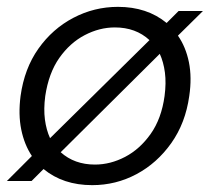

<svg xmlns="http://www.w3.org/2000/svg" viewBox="-22 -528 612 560"><path d="M-2 0 71 -73Q49 -106 40 -150Q31 -194 38 -248Q49 -328 90 -386Q131 -444 192 -476Q253 -508 322 -508Q407 -508 464 -461L499 -496H570L497 -424Q520 -391 529 -346.5Q538 -302 530 -248Q519 -169 477.5 -110.5Q436 -52 376 -20Q316 12 247 12Q162 12 105 -35L70 0ZM110 -248Q105 -210 109 -179.5Q113 -149 124 -125L414 -411Q374 -448 313 -448Q268 -448 225 -425.5Q182 -403 151 -359Q120 -315 110 -248ZM255 -48Q300 -48 343 -70.5Q386 -93 417.5 -137.5Q449 -182 458 -248Q463 -286 459 -316.5Q455 -347 444 -371L155 -84Q195 -48 255 -48Z"/></svg>

Font: Host Grotesk Light
Style: Italic
Weight: 300
Italic angle: -8°
Designer: Doğukan Karapınar based on Poppins by Indian Type Foundry, Jonny Pinhorn
Foundry: Element Type
Version: Version 1.001; ttfautohint (v1.8.4.7-5d5b)